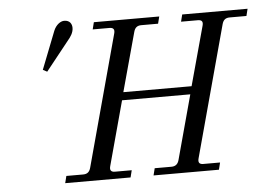

<svg xmlns="http://www.w3.org/2000/svg" viewBox="-51 -798 1201 866"><g transform="rotate(-5 549.0 -365.0)"><path d="M210 0H506L514 -32H438C420 -32 414 -41 419 -59L498 -350H807L728 -59C723 -41 712 -32 694 -32H618L610 0H906L914 -32H838C820 -32 814 -41 819 -59L980 -653C985 -671 995 -680 1014 -680H1090L1098 -712H802L794 -680H870C889 -680 894 -671 889 -653L816 -386H507L580 -653C585 -671 595 -680 614 -680H690L698 -712H402L394 -680H470C488 -680 494 -671 489 -653L328 -59C323 -41 313 -32 294 -32H218ZM154 -518 173 -508 279 -641C290 -654 304 -673 304 -695C304 -711 296 -730 269 -730C253 -730 232 -716 221 -689Z"/></g></svg>

Font: Old Standard
Style: Italic
Weight: 400
Italic angle: -15.2°
Designer: Alexey Kryukov <alexios@thessalonica.org.ru>
Version: Version 2.0